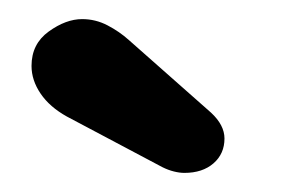

<svg xmlns="http://www.w3.org/2000/svg" viewBox="-20 -751 299 201"><path d="M173 -570Q168 -570 162 -571.5Q156 -573 150 -576L50 -629Q32 -639 22.5 -653Q13 -667 13 -682Q13 -705 31 -718Q49 -731 66 -731Q80 -731 92.5 -724.5Q105 -718 115 -709L201 -633Q215 -620 215 -606Q215 -590 203.5 -580Q192 -570 173 -570Z"/></svg>

Font: zvoove
Style: Bold
Weight: 700
Designer: Vernon Adams (Nunito) & Andrew Paglinawan (Quicksand)
Foundry: zvoove
Version: Version 3.006